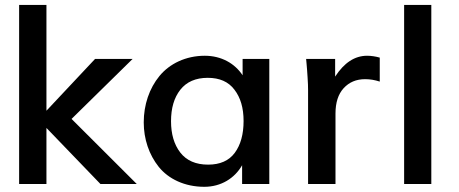

<svg xmlns="http://www.w3.org/2000/svg" viewBox="-20 -737 1839 769"><path d="M166 0V-224.6L382.3 0H527.8L266.6 -260.7L511.2 -501H360.8L166 -293.5V-717.3H56.6V0Z M813.5 -77.6C764.2 -77.6 727.1 -93.8 702.1 -126C677.2 -158.2 665 -200.2 665 -251.5C665 -303.7 677.2 -345.7 702.1 -377.4C727.1 -409.2 763.7 -425.3 812 -425.3C859.4 -425.3 895 -409.7 918.9 -377.9C943.4 -346.2 955.6 -304.7 955.6 -252.4C955.6 -199.2 943.8 -156.7 920.4 -125C897 -93.3 861.3 -77.6 813.5 -77.6ZM798.3 11.2C865.2 11.2 919.9 -22.9 949.7 -75.2V0H1058.6V-501H951.7V-435.5C920.4 -482.9 866.7 -513.7 800.3 -513.7C724.1 -513.7 659.2 -481.9 618.7 -432.6C578.1 -383.3 555.7 -317.4 555.7 -247.1C555.7 -180.2 576.7 -117.7 615.7 -68.8C654.8 -20 720.2 11.2 798.3 11.2Z M1323.7 0V-281.7C1323.7 -326.2 1334.5 -359.9 1356.4 -383.8C1378.4 -407.7 1406.7 -419.9 1442.4 -419.9C1462.4 -419.9 1481.9 -416.5 1501 -410.2V-506.3C1483.4 -511.2 1466.3 -513.7 1450.2 -513.7C1400.9 -513.7 1358.4 -485.8 1322.3 -430.2V-501H1206.1L1208 -480C1209.5 -465.8 1210.4 -448.7 1211.9 -427.7C1213.4 -406.7 1213.9 -389.6 1213.9 -376V0Z M1707.5 0V-717.3H1598.6V0Z"/></svg>

Font: Ride SemiBold
Style: Regular
Weight: 600
Version: Version 3.000